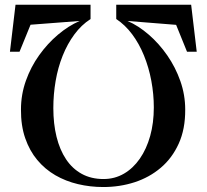

<svg xmlns="http://www.w3.org/2000/svg" viewBox="-20 -772 852 792"><path d="M768.5 -752.5 791.5 -558.5H751.5L706.5 -669.5L506 -685.5Q551 -666 593.5 -629.2Q636 -592.5 670 -543.5Q704 -494.5 724 -437.5Q744 -380.5 744 -320Q744.5 -239.5 717.2 -179.5Q690 -119.5 643 -79.8Q596 -40 535 -20.2Q474 -0.5 406 -0.5Q352 -0.5 301.5 -12.5Q251 -24.5 208.2 -49.2Q165.5 -74 133.8 -112Q102 -150 84 -202Q66 -254 66.5 -320.5Q66.5 -382 86.8 -439Q107 -496 141.5 -544.2Q176 -592.5 219.2 -629Q262.5 -665.5 308.5 -685.5L106 -670L60.5 -558.5H21L44 -752.5H353.5V-693.5Q315.5 -669 286.8 -630Q258 -591 238.5 -542.2Q219 -493.5 209.5 -438.2Q200 -383 200 -326Q200 -261.5 213.2 -207.8Q226.5 -154 252.5 -115Q278.5 -76 317.2 -54.8Q356 -33.5 407 -33.5Q453 -33.5 491 -55.5Q529 -77.5 556.8 -117.5Q584.5 -157.5 599.5 -211.2Q614.5 -265 614.5 -329Q614.5 -384 604.2 -438.8Q594 -493.5 574 -542.8Q554 -592 525 -630.8Q496 -669.5 459.5 -693.5V-752.5Z"/></svg>

Font: Merriweather 120pt SemiBold
Style: Regular
Weight: 600
Version: Version 2.100